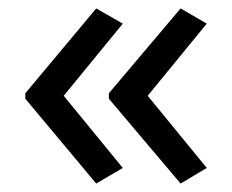

<svg xmlns="http://www.w3.org/2000/svg" viewBox="-20 -491 549 455"><path d="M40 -270 208 -471 271 -435 131 -264 271 -93 208 -56 40 -257ZM238 -270 408 -471 470 -435 330 -264 470 -93 408 -56 238 -257Z"/></svg>

Font: Noto Sans Kannada
Style: Regular
Weight: 400
Designer: Jelle Bosma - Monotype Design Team
Foundry: Monotype Imaging Inc.
Version: Version 2.003